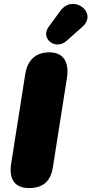

<svg xmlns="http://www.w3.org/2000/svg" viewBox="-20 -946 465 976"><path d="M128 10C199 10 238 -25 249 -97L320 -548C333 -628 304 -680 231 -680C160 -680 119 -639 108 -567L37 -116C24 -36 54 10 128 10ZM318 -738 399 -810C480 -882 351 -979 287 -891L227 -809C184 -750 262 -688 318 -738Z"/></svg>

Font: SN Pro Black
Style: Italic
Weight: 900
Italic angle: -9°
Designer: Tobias Whetton
Foundry: Supernotes
Version: Version 1.001;Glyphs 3.2 (3249)